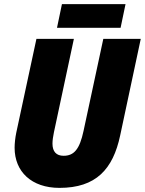

<svg xmlns="http://www.w3.org/2000/svg" viewBox="-20 -903 704 933"><path d="M257 -768H566L590 -883H281ZM269 10C446 10 529 -80 564 -245L664 -714H482L386 -267C367 -178 340 -146 289 -146C254 -146 235 -166 235 -205C235 -221 238 -241 242 -260L339 -714H157L59 -258C54 -234 51 -206 51 -185C51 -69 133 10 269 10Z"/></svg>

Font: Noto Sans SemiCondensed Black
Style: Italic
Weight: 900
Width: 4
Italic angle: -12°
Designer: Monotype Design Team
Foundry: Monotype Imaging Inc.
Version: Version 2.013